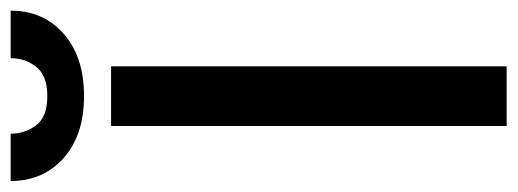

<svg xmlns="http://www.w3.org/2000/svg" viewBox="-340 -632 952 353"><g transform="rotate(-90 135.5 -456.0)"><path d="M189.6 -727.3V0H79.9V-727.3ZM204.5 -911.9H291.9Q291.9 -851.9 249.5 -814.5Q207 -777 134.9 -777Q63.2 -777 21 -814.5Q-21.3 -851.9 -21.3 -911.9H65.7Q65.7 -885.3 81.3 -864.9Q96.9 -844.5 134.9 -844.5Q172.2 -844.5 188.4 -864.7Q204.5 -884.9 204.5 -911.9Z"/></g></svg>

Font: InterMG Medium
Style: Regular
Weight: 500
Designer: Rasmus Andersson
Foundry: rsms
Version: Version 3.019;December 26, 2023;FontCreator 15.0.0.2955 64-b